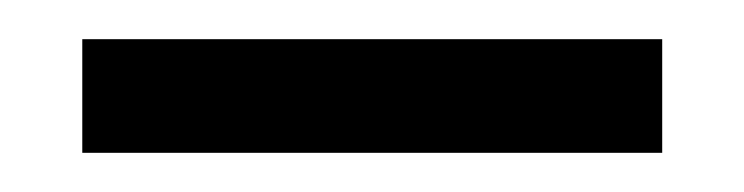

<svg xmlns="http://www.w3.org/2000/svg" viewBox="-20 -716 380 98"><path d="M22 -638V-696H318V-638Z"/></svg>

Font: Be Vietnam Pro Light
Style: Regular
Weight: 300
Designer: Lam Bao, Tony Le, Vietanh Nguyen
Foundry: Yellow Type Foundry
Version: Version 1.002; ttfautohint (v1.8.3)